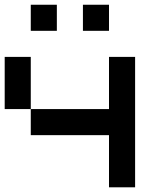

<svg xmlns="http://www.w3.org/2000/svg" viewBox="-20 -798 707 818"><path d="M0 -555.6H111.1V-333.3H0ZM444.4 -333.3V-555.6H555.6V0H444.4V-222.2H111.1V-333.3ZM222.2 -666.7H111.1V-777.8H222.2ZM444.4 -666.7H333.3V-777.8H444.4Z"/></svg>

Font: Pixeloid Mono
Style: Regular
Weight: 400
Monospace: yes
Designer: GGBotNet
Foundry: GGBotNet
Version: 0.5